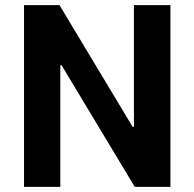

<svg xmlns="http://www.w3.org/2000/svg" viewBox="-20 -729 756 749"><path d="M502.5 -709.1V-233.8H497.6L212 -709.1H73.7V0H215.3V-474.6H220.2L505.7 0H644.8V-709.1Z"/></svg>

Font: Estedad-FD VF
Style: Regular
Weight: 100
Designer: Amin Abedi
Version: Version 7.3